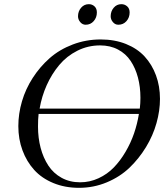

<svg xmlns="http://www.w3.org/2000/svg" viewBox="-20 -902 815 930"><path d="M68.8 -291Q68.8 -351.1 86.4 -411.1Q104 -471.2 138.7 -524.9Q173.3 -578.6 220.7 -620.4Q268.1 -662.1 332.3 -686.5Q396.5 -710.9 467.8 -710.9Q535.2 -710.9 590.1 -689Q645 -667 680.7 -628.2Q716.3 -589.4 735.6 -536.9Q754.9 -484.4 754.9 -422.9Q754.9 -365.7 738 -305.7Q721.2 -245.6 687.3 -189.7Q653.3 -133.8 607.2 -89.6Q561 -45.4 497.3 -18.8Q433.6 7.8 362.8 7.8Q294.4 7.8 238.3 -15.4Q182.1 -38.6 145.5 -79.1Q108.9 -119.6 88.9 -173.8Q68.8 -228 68.8 -291ZM164.1 -289.1Q164.1 -233.9 176.8 -185.8Q189.5 -137.7 214.1 -100.1Q238.8 -62.5 278.3 -40.8Q317.9 -19 368.2 -19Q415 -19 457.3 -38.6Q499.5 -58.1 531 -90.6Q562.5 -123 587.9 -166.3Q613.3 -209.5 629.2 -255.6Q645 -301.8 652.8 -350.1H167Q164.1 -326.2 164.1 -289.1ZM171.9 -376H657.2Q660.2 -401.9 660.2 -428.2Q660.2 -481 648.2 -526.4Q636.2 -571.8 612.8 -606.9Q589.4 -642.1 551.5 -662.1Q513.7 -682.1 464.8 -682.1Q405.8 -682.1 354.5 -656.2Q303.2 -630.4 266.8 -586.9Q230.5 -543.5 206.3 -489.5Q182.1 -435.5 171.9 -376ZM357.9 -823.2Q357.9 -847.2 372.8 -864.5Q387.7 -881.8 410.2 -881.8Q426.3 -881.8 437.7 -871.3Q449.2 -860.8 449.2 -841.8Q449.2 -816.9 433.8 -799.6Q418.5 -782.2 395 -782.2Q379.4 -782.2 368.7 -794.9Q357.9 -807.6 357.9 -823.2ZM516.1 -823.2Q516.1 -847.2 530.8 -864.5Q545.4 -881.8 567.9 -881.8Q584 -881.8 595.9 -871.3Q607.9 -860.8 607.9 -841.8Q607.9 -816.9 592.5 -799.6Q577.1 -782.2 553.2 -782.2Q537.6 -782.2 526.9 -794.9Q516.1 -807.6 516.1 -823.2Z"/></svg>

Font: Dihjauti S
Style: Bold Italic
Weight: 700
Italic angle: -9°
Designer: T. Christopher White
Version: Version 3.0.0